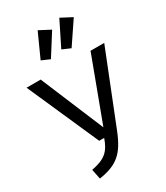

<svg xmlns="http://www.w3.org/2000/svg" viewBox="-233 -1057 1012 1167"><g transform="rotate(-30 272.5 -473.0)"><path d="M449 -689H545L345 -186Q325 -136 303.5 -101.5Q282 -67 255 -44.5Q228 -22 192.5 -8.5Q157 5 110 12L96 -57Q131 -64 156 -73.5Q181 -83 199.5 -98Q218 -113 231.5 -135Q245 -157 256 -189H221L0 -689H99L284 -247ZM299 -785 385 -958 463 -917 357 -760ZM157 -790 233 -958 311 -917 215 -765Z"/></g></svg>

Font: Fira Sans Variable
Style: Regular
Weight: 400
Designer: Carrois Corporate & Edenspiekermann AG
Foundry: Carrois Corporate GbR & Edenspiekermann AG
Version: Version 4.202